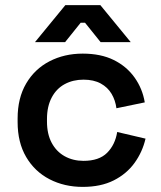

<svg xmlns="http://www.w3.org/2000/svg" viewBox="-20 -718 629 752"><path d="M304 14Q232 14 174 -16Q116 -46 82.5 -103Q49 -160 49 -240V-254Q49 -334 82.5 -391Q116 -448 174 -478Q232 -508 304 -508Q375 -508 425.5 -483Q476 -458 507 -414.5Q538 -371 547 -317L436 -294Q432 -325 417 -350.5Q402 -376 374.5 -391Q347 -406 307 -406Q266 -406 233.5 -388.5Q201 -371 182.5 -336Q164 -301 164 -252V-242Q164 -193 182.5 -158.5Q201 -124 233.5 -106Q266 -88 307 -88Q368 -88 399.5 -119.5Q431 -151 439 -201L550 -175Q538 -123 507 -80Q476 -37 425.5 -11.5Q375 14 304 14ZM117 -553 236 -698H373L492 -553H374L313 -629H296L235 -553Z"/></svg>

Font: Space Grotesk SemiBold
Style: Regular
Weight: 600
Designer: Florian Karsten
Foundry: Florian Karsten
Version: Version 2.000